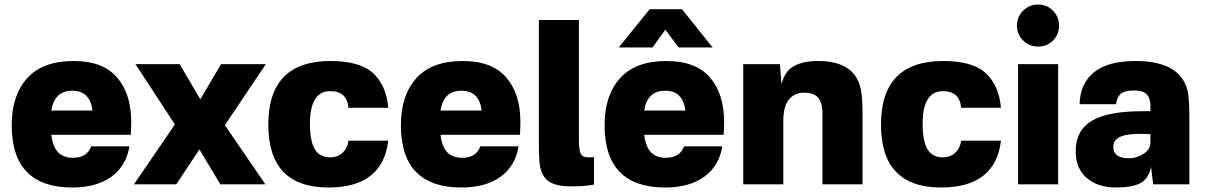

<svg xmlns="http://www.w3.org/2000/svg" viewBox="-20 -819 5356 853"><path d="M307 -548Q437 -548 500 -475Q563 -402 563 -277Q563 -254 561 -220H208Q215 -165 239 -141.5Q263 -118 304 -118Q367 -118 385 -169H555Q541 -82 475 -34Q409 14 301 14Q32 14 32 -263Q32 -395 100.5 -471.5Q169 -548 307 -548ZM208 -328H391Q380 -416 301 -416Q222 -416 208 -328Z M1161 -534 979 -263 1159 0H959L866 -155L763 0H575L757 -266L582 -534H778L870 -378L962 -534Z M1448 -548Q1579 -548 1637.5 -494Q1696 -440 1705 -340H1528Q1522 -414 1447 -414Q1357 -414 1357 -269Q1357 -192 1378.5 -156Q1400 -120 1447 -120Q1480 -120 1502 -140.5Q1524 -161 1528 -194H1705Q1680 14 1439 14Q1172 14 1172 -265Q1172 -548 1448 -548Z M2036 -548Q2166 -548 2229 -475Q2292 -402 2292 -277Q2292 -254 2290 -220H1937Q1944 -165 1968 -141.5Q1992 -118 2033 -118Q2096 -118 2114 -169H2284Q2270 -82 2204 -34Q2138 14 2030 14Q1761 14 1761 -263Q1761 -395 1829.5 -471.5Q1898 -548 2036 -548ZM1937 -328H2120Q2109 -416 2030 -416Q1951 -416 1937 -328Z M2552 -194Q2552 -143 2564.5 -129.5Q2577 -116 2619 -121V1Q2581 9 2517 9Q2442 9 2410.5 -19Q2379 -47 2376 -110Q2374 -136 2374 -200V-730H2552Z M2941 -548Q3071 -548 3134 -475Q3197 -402 3197 -277Q3197 -254 3195 -220H2842Q2849 -165 2873 -141.5Q2897 -118 2938 -118Q3001 -118 3019 -169H3189Q3175 -82 3109 -34Q3043 14 2935 14Q2666 14 2666 -263Q2666 -395 2734.5 -471.5Q2803 -548 2941 -548ZM2729 -608 2866 -778H3010L3146 -608H2995L2936 -687L2879 -608ZM2842 -328H3025Q3014 -416 2935 -416Q2856 -416 2842 -328Z M3615 -548Q3788 -548 3807 -407Q3812 -373 3812 -309V0H3634V-314Q3634 -360 3616 -383.5Q3598 -407 3554 -407Q3510 -408 3485 -377Q3460 -346 3460 -283V0H3282V-534H3445L3452 -445Q3466 -502 3506.5 -525Q3547 -548 3615 -548Z M4170 -548Q4301 -548 4359.5 -494Q4418 -440 4427 -340H4250Q4244 -414 4169 -414Q4079 -414 4079 -269Q4079 -192 4100.5 -156Q4122 -120 4169 -120Q4202 -120 4224 -140.5Q4246 -161 4250 -194H4427Q4402 14 4161 14Q3894 14 3894 -265Q3894 -548 4170 -548Z M4681 -534V0H4503V-534ZM4525.5 -639Q4498 -666 4498 -705Q4498 -744 4525.5 -771.5Q4553 -799 4592 -799Q4631 -799 4658 -771.5Q4685 -744 4685 -705Q4685 -666 4658 -639Q4631 -612 4592 -612Q4553 -612 4525.5 -639Z M5024 -548Q5247 -548 5261 -384Q5264 -344 5264 -298V0H5103L5094 -77Q5082 -23 5045 -4.5Q5008 14 4938 14Q4858 14 4808.5 -28Q4759 -70 4759 -147Q4759 -240 4831 -282.5Q4903 -325 5055 -325H5091V-348Q5091 -383 5074.5 -400Q5058 -417 5018 -417Q4978 -417 4960 -402.5Q4942 -388 4938 -356H4776Q4779 -449 4841 -498.5Q4903 -548 5024 -548ZM4926 -167Q4926 -116 4996 -116Q5031 -116 5061 -136Q5091 -156 5091 -187V-223Q5004 -228 4965 -214.5Q4926 -201 4926 -167Z"/></svg>

Font: Nacelle Heavy
Style: Regular
Weight: 800
Designer: Sora Sagano
Foundry: Sora Sagano
Version: Version 1.000;FEAKit 1.0